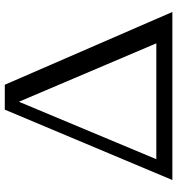

<svg xmlns="http://www.w3.org/2000/svg" viewBox="11 -751 740 802"><g transform="rotate(-90 381.0 -350.0)"><path d="M732 0 428 -700H324L30 0ZM357 -641 601 -67H117Z"/></g></svg>

Font: Tenor Sans
Style: Regular
Weight: 400
Designer: Denis Masharov
Foundry: Denis Masharov
Version: Version 1.1